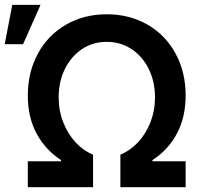

<svg xmlns="http://www.w3.org/2000/svg" viewBox="-43 -776 833 796"><path d="M72.3 -107.4H210V-112.3Q145 -154.8 108.6 -222.4Q72.3 -290 72.3 -379.9Q72.3 -477.1 114.3 -554Q156.2 -630.9 230.7 -673.8Q305.2 -716.8 399.4 -716.8Q494.1 -716.8 568.6 -673.8Q643.1 -630.9 684.8 -554.2Q726.6 -477.5 726.6 -379.9Q726.6 -290 690.4 -222.2Q654.3 -154.3 588.9 -112.3V-107.4H726.6V0H456.1V-134.8Q496.6 -151.4 529.3 -186.3Q562 -221.2 580.8 -269.3Q599.6 -317.4 599.6 -372.1Q599.6 -437 574 -489.5Q548.3 -542 502.7 -572.3Q457 -602.5 399.4 -602.5Q342.3 -602.5 296.9 -572.3Q251.5 -542 225.8 -489.5Q200.2 -437 200.2 -372.1Q200.2 -317.4 219 -269.3Q237.8 -221.2 270 -186.3Q302.2 -151.4 342.8 -134.8V0H72.3ZM7.8 -755.9H125L52.7 -592.8H-23.4Z"/></svg>

Font: Pretendard Std SemiBold
Style: Regular
Weight: 600
Designer: Base glyphs from Inter by Rasmus Andersson; Hangeul glyphs from Noto Sans CJK(Source Han Sans) by Jang Soo-young and Kan
Foundry: Kil Hyung-jin
Version: Version 1.309